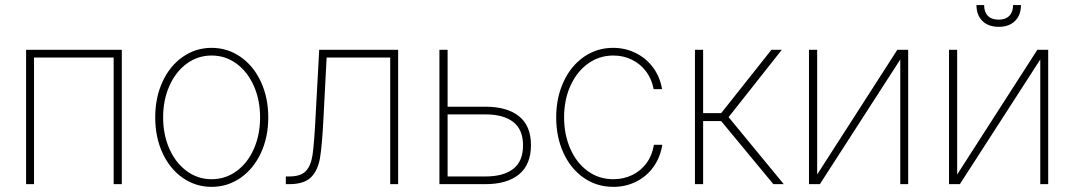

<svg xmlns="http://www.w3.org/2000/svg" viewBox="-20 -727 4239 758"><path d="M83 -530.3H460.9V0H428.7V-500H114.3V0H83Z M592.8 -263.7Q592.8 -341.8 621.6 -404.3Q650.4 -466.8 701.4 -502.4Q752.4 -538.1 815.4 -538.1Q878.4 -538.1 929.7 -502.4Q981 -466.8 1010 -404.1Q1039.1 -341.3 1039.1 -263.7Q1039.1 -185.5 1010 -123Q981 -60.5 929.7 -24.9Q878.4 10.7 815.4 10.7Q752.4 10.7 701.4 -24.9Q650.4 -60.5 621.6 -123Q592.8 -185.5 592.8 -263.7ZM1006.8 -263.7Q1006.8 -332 982.2 -387.7Q957.5 -443.4 913.8 -475.6Q870.1 -507.8 815.4 -507.8Q760.7 -507.8 717 -475.6Q673.3 -443.4 648.7 -387.7Q624 -332 624 -263.7Q624 -195.3 648.7 -139.6Q673.3 -84 717 -51.8Q760.7 -19.5 815.4 -19.5Q870.6 -19.5 914.3 -51.8Q958 -84 982.4 -139.6Q1006.8 -195.3 1006.8 -263.7Z M1108.4 -30.3H1121.1Q1167 -30.3 1187.3 -51.5Q1207.5 -72.8 1213.9 -115.5Q1220.2 -158.2 1225.6 -261.7L1240.2 -530.3H1551.8V0H1520.5V-500H1269.5L1256.8 -255.9Q1251.5 -150.9 1243.2 -102.5Q1234.9 -54.2 1207.8 -27.1Q1180.7 0 1122.1 0H1108.4Z M2076.2 -154.3Q2076.2 -77.6 2029.3 -38.8Q1982.4 0 1896.5 0H1714.8V-530.3H1747.1V-305.7H1896.5Q1982.4 -305.7 2029.3 -267.8Q2076.2 -230 2076.2 -154.3ZM1896.5 -30.3Q1967.8 -30.3 2006.3 -60.3Q2044.9 -90.3 2044.9 -153.3Q2044.9 -215.3 2006.3 -245.4Q1967.8 -275.4 1896.5 -275.4H1747.1V-30.3Z M2175.8 -263.7Q2175.8 -340.8 2204.6 -403.6Q2233.4 -466.3 2284.7 -502.2Q2335.9 -538.1 2400.4 -538.1Q2448.7 -538.1 2490 -517.6Q2531.2 -497.1 2558.6 -460Q2585.9 -422.9 2593.8 -375H2560.5Q2553.7 -413.6 2531.5 -443.8Q2509.3 -474.1 2475.3 -491Q2441.4 -507.8 2401.4 -507.8Q2346.2 -507.8 2302 -476.3Q2257.8 -444.8 2232.4 -389.2Q2207 -333.5 2207 -263.7Q2207 -195.3 2231.7 -139.4Q2256.3 -83.5 2300.5 -51.5Q2344.7 -19.5 2401.4 -19.5Q2441.9 -19.5 2476.1 -36.1Q2510.3 -52.7 2532.7 -83.5Q2555.2 -114.3 2561.5 -155.3H2594.7Q2586.9 -106 2560.1 -68.4Q2533.2 -30.8 2491.9 -10Q2450.7 10.7 2401.4 10.7Q2335.9 10.7 2284.7 -24.9Q2233.4 -60.5 2204.6 -123Q2175.8 -185.5 2175.8 -263.7Z M2723.6 -530.3H2755.9V-280.3H2827.1L3025.4 -530.3H3066.4L2856.4 -264.6L3074.2 0H3033.2L2827.1 -249H2755.9V0H2723.6Z M3522.5 -530.3H3565.4V0H3534.2V-492.2L3216.8 0H3173.8V-530.3H3206.1V-38.1Z M4075.2 -530.3H4118.2V0H4086.9V-492.2L3769.5 0H3726.6V-530.3H3758.8V-38.1ZM3922.9 -621.1Q3881.8 -621.1 3858.4 -644.3Q3835 -667.5 3835 -707H3865.2Q3865.2 -679.7 3879.9 -664.6Q3894.5 -649.4 3922.9 -649.4Q3950.2 -649.4 3964.8 -664.6Q3979.5 -679.7 3979.5 -707H4010.7Q4010.7 -667.5 3987.3 -644.3Q3963.9 -621.1 3922.9 -621.1Z"/></svg>

Font: Pretendard Thin
Style: Regular
Weight: 100
Designer: Base glyphs from Inter by Rasmus Andersson; Hangeul glyphs from Noto Sans CJK(Source Han Sans) by Jang Soo-young and Kan
Foundry: Kil Hyung-jin
Version: Version 1.309